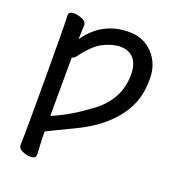

<svg xmlns="http://www.w3.org/2000/svg" viewBox="-125 -585 751 854"><g transform="rotate(20 250.0 -158.0)"><path d="M413 -318Q413 -368 390 -393.5Q367 -419 328 -419Q289 -419 246 -397Q203 -375 156 -310Q148 -301 139 -300L138 -23Q218 -56 303 -119Q413 -196 413 -318ZM142 162Q142 178 115 178Q98 178 78 169Q58 160 58 144Q58 132 59 106Q60 80 60 -161.5Q60 -403 57 -472Q57 -488 83 -488Q101 -488 121.5 -479Q142 -470 142 -454Q142 -448 141 -432Q140 -416 140 -399Q140 -399 139 -386Q214 -494 341 -494Q410 -494 454 -447Q498 -400 498 -330Q498 -260 477 -210Q425 -88 263 -10Q220 11 186 27Q152 43 138 51Q139 106 140 115V116Q142 145 142 162Z"/></g></svg>

Font: Moon Stars Kai HW
Style: Bold
Weight: 700
Designer: GuiWonder
Version: Version 1.101